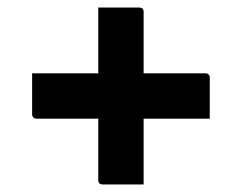

<svg xmlns="http://www.w3.org/2000/svg" viewBox="-20 -554 640 508"><path d="M240 -534Q272 -534 297.5 -534Q323 -534 349 -534Q354 -534 357 -531Q360 -528 360 -523Q360 -448 360 -371.5Q360 -295 360 -219Q360 -143 360 -66Q331 -66 305.5 -66Q280 -66 251 -66Q246 -66 243 -69Q240 -72 240 -77Q240 -137 240 -197Q240 -257 240 -316.5Q240 -376 240 -436Q240 -466 240 -491Q240 -516 240 -534ZM65 -360H524Q528 -360 530 -358.5Q532 -357 533.5 -355Q535 -353 535 -349Q535 -322 535 -295Q535 -268 535 -240H76Q73 -240 70.5 -241.5Q68 -243 66.5 -245.5Q65 -248 65 -251Q65 -279 65 -306Q65 -333 65 -360Z"/></svg>

Font: Recursive SemiBold
Style: Regular
Weight: 600
Version: Version 1.085